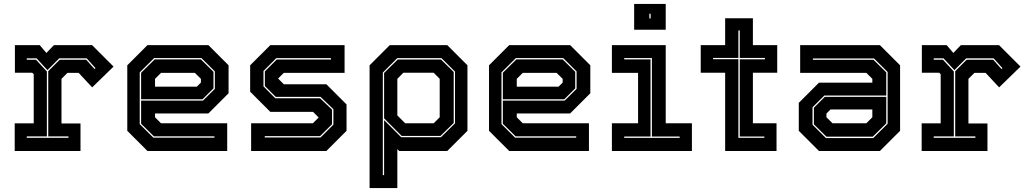

<svg xmlns="http://www.w3.org/2000/svg" viewBox="-20 -770 5238 979"><path d="M55 0V-141H152V-391.5L144.5 -399H56V-540H182.5L216.5 -500L255 -540H449.5L559 -430.5L450 -324.5L381 -398.5H324L293.5 -368V-140.5H390.5V0ZM116.5 -67.5H329V-74.5H226V-407L284.5 -465.5H419.5L462 -418L467 -422.5L422 -472.5H282L222 -412.5L166.5 -472.5H116.5V-465.5H163.5L219 -405.5V-74.5H116.5Z M1042.5 -540 1145.5 -437V-294.5L1042.5 -191.5H770.5V-172L801 -141.5H1138.5V0H732L629 -103V-437L732 -540ZM1004.5 -467 1068.5 -404V-319.5L1013 -264H699.5V-399L768.5 -467ZM1007 -474H766L692.5 -401V-137L762 -68H1073.5V-75H764.5L699.5 -139V-257H1015L1075.5 -317V-406ZM973.5 -398.5H801L770.5 -368V-328H983.5L1004.5 -349V-368Z M1260.5 0V-141.5H1575.5L1606 -172V-169.5L1576.5 -199.5H1358.5L1255.5 -302.5V-437L1358.5 -540H1737V-398.5H1427L1396.5 -368V-371L1427 -340.5H1644L1747 -237.5V-103L1644 0ZM1330 -69H1614.5L1680 -134.5V-213L1614.5 -276H1386L1330.5 -331.5V-406L1391 -466.5H1667.5V-473.5H1388.5L1323.5 -408V-329.5L1383.5 -269H1612L1673 -211V-136.5L1612 -76H1330Z M1864.5 189V-437L1967.5 -540H2260.5L2363.5 -437V-103L2260.5 0H2015.5L2006 -10V189ZM1932 123H1938.5V-157.5L2025.5 -70.5H2228.5L2300 -141V-405L2231 -473.5H2005.5L1932 -400ZM2046 -141.5H2191.5L2222 -172V-368L2191.5 -399H2036.5L2006 -368V-181.5ZM2028 -77 1938.5 -166.5V-398L2008 -466.5H2228.5L2293.5 -403V-143L2226 -77Z M2887 -540 2990 -437V-294.5L2887 -191.5H2615V-172L2645.5 -141.5H2983V0H2576.5L2473.5 -103V-437L2576.5 -540ZM2849 -467 2913 -404V-319.5L2857.5 -264H2544V-399L2613 -467ZM2851.5 -474H2610.5L2537 -401V-137L2606.5 -68H2918V-75H2609L2544 -139V-257H2859.5L2920 -317V-406ZM2818 -398.5H2645.5L2615 -368V-328H2828L2849 -349V-368Z M3213.5 -618.5V-750H3374.5V-618.5ZM3291 -676H3297.5V-700H3291ZM3100 0V-141.5H3233.5V-398.5H3100V-540H3374.5V-141.5H3508V0ZM3163 -67H3445.5V-74H3304V-474H3163V-467H3297V-74H3163Z M3677.5 0V-399H3553V-540H3677.5V-677H3819V-540H3943V-399H3819V-141.5H3939.5V0ZM3745 -67.5H3877.5V-74H3752V-467.5H3880.5V-474.5H3752V-614.5H3745V-474.5H3616V-468H3745Z M4156 0 4053 -103V-245.5L4156 -348.5H4428V-368L4397.5 -398.5H4060V-540H4466.5L4569.5 -437V-103L4466.5 0ZM4194 -73 4130 -136V-220.5L4185.5 -276H4499V-141L4430 -73ZM4191.5 -66H4432.5L4506 -139V-403L4436.5 -472H4125V-465H4434L4499 -401V-283H4183.5L4123 -223V-134ZM4225 -141.5H4397.5L4428 -172V-212H4215L4194 -191V-172Z M4679.5 0V-141H4776.5V-391.5L4769 -399H4680.5V-540H4807L4841 -500L4879.5 -540H5074L5183.5 -430.5L5074.5 -324.5L5005.5 -398.5H4948.5L4918 -368V-140.5H5015V0ZM4741 -67.5H4953.5V-74.5H4850.5V-407L4909 -465.5H5044L5086.5 -418L5091.5 -422.5L5046.5 -472.5H4906.5L4846.5 -412.5L4791 -472.5H4741V-465.5H4788L4843.5 -405.5V-74.5H4741Z"/></svg>

Font: Tourney Thin ExtraBold
Style: Regular
Weight: 800
Version: Version 1.015